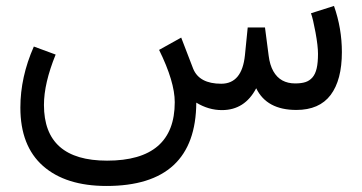

<svg xmlns="http://www.w3.org/2000/svg" viewBox="-20 -367 1207 640"><path d="M834 -72.8Q795.9 0 719.7 0Q675.3 0 634.3 -24.9Q632.8 252.9 335 252.9Q199.2 252.9 123.5 186.3Q47.9 119.6 47.9 -8.3Q47.9 -110.4 92.8 -211.9L165.5 -185.1Q126.5 -89.4 126.5 -17.1Q126.5 168.5 336.9 168.5Q562.5 168.5 562.5 -26.4Q562.5 -94.7 510.3 -200.7L584 -241.7L624 -137.7Q644.5 -87.9 717.3 -87.9Q786.6 -87.9 796.4 -182.6L805.7 -275.4H863.3L875.5 -181.6Q879.4 -150.4 891.1 -129.6Q902.8 -108.9 921.1 -98.9Q939.5 -88.9 963.9 -88.9Q984.4 -88.9 998 -93.3Q1011.7 -97.7 1021.5 -108.9Q1031.2 -120.1 1035.6 -139.2Q1040 -158.2 1040 -187.5Q1040 -213.9 1031.7 -259Q1023.4 -304.2 1016.6 -322.8L1093.3 -347.2Q1119.6 -272.5 1119.6 -193.4Q1119.6 -100.1 1082 -50.3Q1044.4 -0.5 967.8 -0.5Q869.1 -0.5 834 -72.8Z"/></svg>

Font: Samim FD
Style: FD
Weight: 400
Foundry: DejaVu fonts team - Redesigned by Saber Rastikerdar
Version: Version 4.0.5